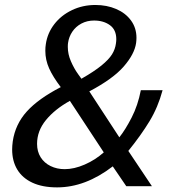

<svg xmlns="http://www.w3.org/2000/svg" viewBox="-20 -766 725 790"><path d="M30 -151Q30 -165.5 32.5 -184.5Q43 -255 90.5 -307.5Q138 -360 230 -407.5Q198 -449.5 182.2 -484.5Q166.5 -519.5 166.5 -557Q166.5 -572 168.5 -584Q175 -629.5 203.2 -666.2Q231.5 -703 275.8 -724.2Q320 -745.5 372.5 -745.5Q419.5 -745.5 458 -729Q496.5 -712.5 519 -681.8Q541.5 -651 541.5 -610.5Q541.5 -600.5 540 -589Q533.5 -543.5 489.2 -492.5Q445 -441.5 347.5 -390L471 -201Q495.5 -231.5 521.5 -282Q547.5 -332.5 559.5 -395H649Q630 -324.5 595.2 -267.2Q560.5 -210 508 -145L605 0H499.5L444 -81.5Q331.5 5 215 5Q155 5 113.5 -14.2Q72 -33.5 51 -68.5Q30 -103.5 30 -151ZM246 -70Q285 -70 328.2 -88.8Q371.5 -107.5 407 -139L267.5 -351Q206 -317 169.2 -272.2Q132.5 -227.5 132.5 -174Q132.5 -142.5 147.2 -119Q162 -95.5 188 -82.8Q214 -70 246 -70ZM259 -573Q259 -543 271.8 -513.8Q284.5 -484.5 301 -461.5L315 -442Q367.5 -472 397.5 -496.5Q427.5 -521 440.8 -542.2Q454 -563.5 457 -587Q458.5 -597 458.5 -604.5Q458.5 -643.5 432.2 -662.5Q406 -681.5 367 -681.5Q338 -681.5 314.8 -669Q291.5 -656.5 277.5 -635.5Q263.5 -614.5 260 -589.5Q259 -584 259 -573Z"/></svg>

Font: 1883 Sans
Style: Italic
Weight: 400
Italic angle: -8°
Designer: 1883 Sans project is a fork of Public Sans.
Version: Version 1.009